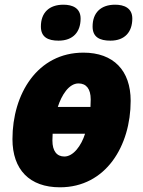

<svg xmlns="http://www.w3.org/2000/svg" viewBox="-20 -787 608 817"><path d="M450 -614C512 -614 543 -652 543 -708C543 -753 508 -767 470 -767C409 -767 374 -733 374 -674C374 -629 404 -614 450 -614ZM229 -614C292 -614 323 -652 323 -708C323 -753 288 -767 250 -767C189 -767 154 -733 154 -674C154 -629 184 -614 229 -614ZM235 10C431 10 536 -167 536 -358C536 -487 463 -563 335 -563C139 -563 33 -387 33 -195C33 -65 106 10 235 10ZM365 -332H226C242 -382 273 -432 314 -432C347 -432 366 -409 366 -364C366 -354 365 -342 365 -332ZM254 -121C222 -121 203 -144 203 -189C203 -198 204 -209 204 -218H342C326 -167 292 -121 254 -121Z"/></svg>

Font: Noto Sans SemiCondensed Black
Style: Italic
Weight: 900
Width: 4
Italic angle: -12°
Designer: Monotype Design Team
Foundry: Monotype Imaging Inc.
Version: Version 2.013